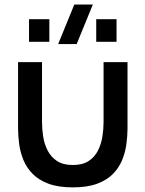

<svg xmlns="http://www.w3.org/2000/svg" viewBox="-20 -815 644 850"><path d="M60 -246.5V-540H166V-274.5Q166 -243 171.2 -209.8Q176.5 -176.5 191.2 -148Q206 -119.5 232.8 -102Q259.5 -84.5 302.5 -84.5Q345.5 -84.5 372.2 -102Q399 -119.5 413.5 -148Q428 -176.5 433.2 -209.8Q438.5 -243 438.5 -274.5V-540H544.5V-246.5Q544.5 -213 539.5 -176.5Q534.5 -140 520.5 -106Q506.5 -72 479.8 -44.8Q453 -17.5 409.8 -1.5Q366.5 14.5 302.5 14.5Q238.5 14.5 195.2 -1.5Q152 -17.5 125 -44.8Q98 -72 84 -106Q70 -140 65 -176.5Q60 -213 60 -246.5ZM319.5 -620H237.5L309 -795H391ZM406 -630V-730H496V-630ZM108.5 -630V-730H198.5V-630Z"/></svg>

Font: Cns Manrope SemBd
Style: Regular
Weight: 600
Designer: Mikhail Sharanda
Foundry: Mikhail Sharanda
Version: Version 4.504